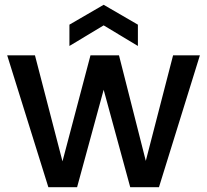

<svg xmlns="http://www.w3.org/2000/svg" viewBox="-20 -782 865 802"><path d="M10 -551 182 0H302L413 -407L524 0H644L815 -551H703L589 -110L477 -551H358L241 -108L126 -551ZM270 -679V-590L413 -676L556 -590V-679L413 -762Z"/></svg>

Font: Poppins Medium
Style: Regular
Weight: 500
Designer: Ninad Kale (Devanagari), Jonny Pinhorn (Latin)
Foundry: Indian Type Foundry
Version: 4.004